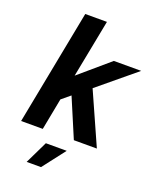

<svg xmlns="http://www.w3.org/2000/svg" viewBox="-175 -863 975 1191"><g transform="rotate(20 312.0 -267.0)"><path d="M30.3 0H173.3L213.4 -209L270 -255.9L378.4 0H530.3L377.4 -342.8L624 -546.9H443.4L246.1 -377.9L320.3 -759.8H177.2ZM149.4 226.6H244.1L359.4 77.1H221.7Z"/></g></svg>

Font: Hack
Style: Bold Oblique
Weight: 700
Italic angle: -12°
Monospace: yes
Designer: Christopher Simpkins
Foundry: Christopher Simpkins
Version: Version 2.010